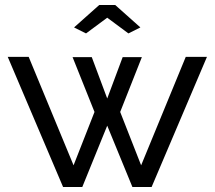

<svg xmlns="http://www.w3.org/2000/svg" viewBox="-20 -750 861 770"><path d="M725 -522H810L588 0H511L410 -246L310 0H233L11 -522H95L275 -87L359 -301L271 -521H348L410 -355L472 -521H549L462 -301L546 -87ZM277 -640 378 -730H442L543 -640L495 -616L410 -679L325 -616Z"/></svg>

Font: YasnoRaleway Medium
Style: Regular
Weight: 500
Designer: Matt McInerney, Pablo Impallari, Rodrigo Fuenzalida
Foundry: Matt McInerney, Pablo Impallari, Rodrigo Fuenzalida
Version: Version 4.026